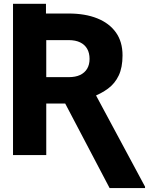

<svg xmlns="http://www.w3.org/2000/svg" viewBox="-20 -797 812 987"><path d="M46.9 -677.7V-777.3H216.3V-677.7ZM46.9 -727.5H333Q418 -727.5 480 -702.6Q542 -677.7 575.9 -630.1Q609.9 -582.5 609.9 -512.2Q609.9 -450.2 590.3 -408.9Q570.8 -367.7 535.4 -341.6Q500 -315.4 453.1 -297.9L396.5 -264.6H155.3L154.8 -400.4H333Q368.2 -400.4 391.8 -411.6Q415.5 -422.9 428 -443.8Q440.4 -464.8 440.4 -494.1Q440.4 -524.4 428.2 -545.9Q416 -567.4 392.1 -579.1Q368.2 -590.8 333 -590.8H217.8V0H46.9ZM543.5 169.9 288.6 -315.4H468.8L725.6 162.6V169.9Z"/></svg>

Font: Inter 16pt ExtraBold
Style: Regular
Weight: 800
Version: Version 4.001;git-66647c0bb